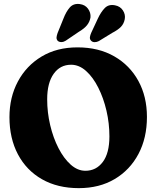

<svg xmlns="http://www.w3.org/2000/svg" viewBox="-20 -960 814 995"><path d="M381.5 -714.5Q491 -714.5 571.8 -668.2Q652.5 -622 697 -540.8Q741.5 -459.5 741.5 -354Q741.5 -245 697.5 -162Q653.5 -79 574.2 -32Q495 15 388.5 15Q278.5 15 197.8 -31Q117 -77 73 -160Q29 -243 29 -353Q29 -456 72.8 -537.8Q116.5 -619.5 195.5 -667Q274.5 -714.5 381.5 -714.5ZM547 -253.5Q547 -320.5 531.8 -386.2Q516.5 -452 489.2 -506Q462 -560 426 -592.2Q390 -624.5 348.5 -624.5Q291.5 -624.5 258 -577.2Q224.5 -530 224.5 -445.5Q224.5 -377.5 240 -311.8Q255.5 -246 283 -192.5Q310.5 -139 346.2 -107Q382 -75 422.5 -75Q478.5 -75 512.8 -120.8Q547 -166.5 547 -253.5ZM308.5 -863Q322.5 -899.5 341.5 -921.2Q360.5 -943 393 -939Q421 -935.5 436 -915Q451 -894.5 449 -870Q445 -847 431 -829.5Q417 -812 387.5 -794.5L320.5 -749Q310.5 -742.5 299 -742Q287.5 -741.5 279.5 -748Q272 -756.5 273 -766.5Q274 -776.5 278.5 -789ZM486.5 -862.5Q503 -898 523.2 -918.5Q543.5 -939 576 -932.5Q603 -927.5 617 -906Q631 -884.5 626.5 -860.5Q622 -837 606.8 -821Q591.5 -805 560.5 -789L492 -747Q481.5 -741.5 470.2 -741.5Q459 -741.5 451.5 -749.5Q444.5 -757.5 446 -767.8Q447.5 -778 452.5 -789.5Z"/></svg>

Font: Fraunces 72pt S100
Style: Bold
Weight: 700
Version: Version 1.000; ttfautohint (v1.8.3)